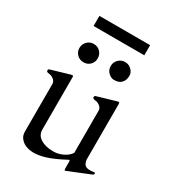

<svg xmlns="http://www.w3.org/2000/svg" viewBox="-195 -913 938 1036"><g transform="rotate(30 274.0 -394.5)"><path d="M368 -43Q366 -51 362 -48.5Q358 -46 330 -32Q239 14 178 14Q117 14 90 -25Q80 -40 80 -62V-359Q79 -374 67 -384Q52 -396 36 -397Q20 -398 20 -407.5Q20 -417 27 -418L139 -451Q145 -453 150.5 -453Q156 -453 156 -444V-117Q156 -83 186.5 -64Q217 -45 264 -45Q311 -45 349 -74Q360 -83 368 -95V-359Q367 -374 355 -384Q340 -396 324 -397Q308 -398 308 -407.5Q308 -417 315 -418L427 -451Q433 -453 438.5 -453Q444 -453 444 -443V-96Q447 -75 456.5 -65.5Q466 -56 488 -56L517 -58Q520 -58 520 -52.5Q520 -47 512 -43L382 10Q376 13 372 13Q368 13 368 1ZM418 -605Q418 -562 384 -547Q373 -543 355.5 -543Q338 -543 321 -559Q304 -575 304 -599.5Q304 -624 321 -640.5Q338 -657 361.5 -657Q385 -657 401.5 -640.5Q418 -624 418 -605ZM166 -543Q142 -543 125.5 -559.5Q109 -576 109 -599.5Q109 -623 125.5 -640Q142 -657 166 -657Q191 -657 207 -640Q223 -623 223 -599.5Q223 -576 207 -559.5Q191 -543 166 -543ZM116 -803H432V-740H116Z"/></g></svg>

Font: Cardo
Style: Regular
Weight: 400
Designer: David J. Perry
Foundry: David J. Perry
Version: Version 1.0451